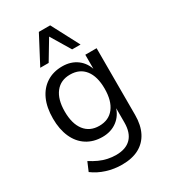

<svg xmlns="http://www.w3.org/2000/svg" viewBox="-224 -852 1010 1147"><g transform="rotate(-30 281.5 -279.0)"><path d="M271 189Q217 189 166 173Q115 157 75 127L101 66Q129 84 156.5 96.5Q184 109 212.5 115Q241 121 269 121Q337 121 372.5 84.5Q408 48 408 -23V-131H411Q396 -76 354 -44.5Q312 -13 253 -13Q191 -13 145 -42.5Q99 -72 74.5 -127Q50 -182 50 -256Q50 -332 74.5 -386Q99 -440 145 -469.5Q191 -499 253 -499Q313 -499 355 -467.5Q397 -436 412 -380H408V-490H486V-30Q486 40 461 89Q436 138 388.5 163.5Q341 189 271 189ZM269 -80Q335 -80 371 -126.5Q407 -173 407 -257Q407 -341 371 -387Q335 -433 269 -433Q204 -433 168 -387Q132 -341 132 -257Q132 -173 168 -126.5Q204 -80 269 -80ZM136 -557 236 -747H314L414 -557H356L275 -692L194 -557Z"/></g></svg>

Font: Nunito Sans 10pt SemiCondensed
Style: Regular
Weight: 400
Width: 4
Designer: Vernon Adams
Foundry: Vernon Adams
Version: Version 3.101;gftools[0.9.27]